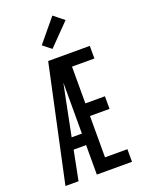

<svg xmlns="http://www.w3.org/2000/svg" viewBox="-178 -1063 857 1144"><g transform="rotate(-20 250.0 -490.5)"><path d="M31 0 189 -735H453V-655H311V-422H435V-342H311V-80H453V0H230V-187H151L114 0ZM230 -260V-583Q225 -559 220.5 -536Q216 -513 211 -490L165 -260ZM238 -794 185 -836 305 -981 370 -929Z"/></g></svg>

Font: Iosevka Fixed Medium
Style: Regular
Weight: 500
Monospace: yes
Designer: Belleve Invis
Foundry: Belleve Invis
Version: Version 32.3.0